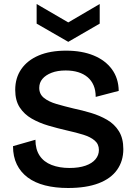

<svg xmlns="http://www.w3.org/2000/svg" viewBox="-20 -926 678 959"><path d="M320 13Q256 13 205 0Q154 -13 118.5 -39.5Q83 -66 64 -105Q45 -144 45 -196L157 -228Q157 -180 178 -148.5Q199 -117 238 -102Q277 -87 327 -87Q374 -87 407 -98.5Q440 -110 457 -130.5Q474 -151 474 -177Q474 -206 453 -224Q432 -242 396.5 -253Q361 -264 316 -274Q268 -285 222 -298.5Q176 -312 138.5 -333.5Q101 -355 78.5 -389.5Q56 -424 56 -477Q56 -537 86.5 -581Q117 -625 173.5 -649Q230 -673 310 -673Q389 -673 447.5 -649Q506 -625 539 -580Q572 -535 573 -472L458 -442Q458 -475 447.5 -499.5Q437 -524 417.5 -540.5Q398 -557 370.5 -565.5Q343 -574 308 -574Q267 -574 237.5 -562.5Q208 -551 192 -532Q176 -513 176 -487Q176 -456 199.5 -437Q223 -418 262.5 -406.5Q302 -395 348 -384Q391 -375 434.5 -362Q478 -349 515 -327.5Q552 -306 574 -270.5Q596 -235 596 -181Q596 -122 565 -78Q534 -34 472.5 -10.5Q411 13 320 13ZM163 -906 321 -814 478 -906V-808L321 -717L163 -808Z"/></svg>

Font: Bricolage Grotesque 24pt SemiBold
Style: Regular
Weight: 600
Designer: Mathieu Triay
Foundry: Atelier Triay
Version: Version 1.001;gftools[0.9.33.dev8+g029e19f]